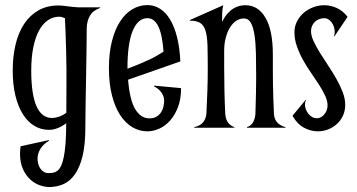

<svg xmlns="http://www.w3.org/2000/svg" viewBox="-20 -505 1413 759"><path d="M317.4 -0.5Q317.4 66.9 306.4 111.8Q295.4 156.7 276.1 184.1Q256.8 211.4 230.7 222.9Q204.6 234.4 174.8 234.4Q157.2 234.4 137 227.3Q116.7 220.2 99.4 204.3Q82 188.5 70.6 163.1Q59.1 137.7 59.1 101.6Q59.1 94.7 59.8 87.9Q60.5 81.1 61.5 73.2L173.3 48.8L173.8 51.3Q150.4 65.4 139.4 84Q128.4 102.5 128.4 122.6Q128.4 131.8 130.9 141.8Q133.3 151.9 138.7 160.2Q144 168.5 152.3 173.8Q160.6 179.2 172.9 179.2Q181.6 179.2 190.2 177.7Q198.7 176.3 206.5 170.4Q214.4 164.6 220.7 152.1Q227.1 139.6 231.7 117.9Q236.3 96.2 239 63Q241.7 29.8 241.7 -17.6Q206.5 8.3 173.3 8.3Q142.1 8.3 115.7 -7.6Q89.4 -23.4 70.3 -53.7Q51.3 -84 40.8 -127.4Q30.3 -170.9 30.3 -226.1Q30.3 -281.7 41.5 -328.9Q52.7 -376 75.4 -410.4Q98.1 -444.8 132.1 -464.1Q166 -483.4 211.4 -483.4Q225.6 -483.4 246.6 -480.2Q267.6 -477.1 289.6 -476.1H376V-473.6Q348.1 -464.4 335.4 -442.6Q322.8 -420.9 322.8 -391.6Q322.8 -365.7 322.3 -332.5Q321.8 -299.3 321.3 -262.7Q320.8 -226.1 320.1 -188.5Q319.3 -150.9 318.8 -116.2Q318.4 -81.5 317.9 -51.5Q317.4 -21.5 317.4 -0.5ZM242.7 -171.4Q243.2 -234.9 241.5 -302.5Q239.7 -370.1 236.8 -433.1Q231 -435.5 224.9 -437.3Q218.8 -439 214.8 -439Q189.9 -439 169.4 -425Q148.9 -411.1 134.3 -384.3Q119.6 -357.4 111.6 -317.6Q103.5 -277.8 103.5 -226.1Q103.5 -38.6 186 -38.6Q197.3 -38.6 211.7 -43.2Q226.1 -47.9 242.2 -59.1V-65.9Z M588.9 -166.5 695.8 -156.7Q695.8 -112.8 683.3 -80.8Q670.9 -48.8 651.6 -27.6Q632.3 -6.3 608.9 3.9Q585.4 14.2 563 14.2Q530.8 14.2 502.9 -2.4Q475.1 -19 454.6 -50.8Q434.1 -82.5 422.4 -128.9Q410.6 -175.3 410.6 -235.4Q410.6 -295.4 422.4 -341.8Q434.1 -388.2 454.6 -419.9Q475.1 -451.7 502.9 -468.3Q530.8 -484.9 563 -484.9Q589.8 -484.9 612.5 -470.5Q635.3 -456.1 652.3 -428Q669.4 -399.9 679.9 -358.2Q690.4 -316.4 692.9 -262.2L486.3 -189.9Q492.7 -109.9 514.6 -73.5Q536.6 -37.1 570.3 -37.1Q586.4 -37.1 597.4 -43.2Q608.4 -49.3 615.5 -59.3Q622.6 -69.3 625.7 -81.8Q628.9 -94.2 628.9 -107.4Q628.9 -123 618.9 -138.2Q608.9 -153.3 588.4 -164.1ZM483.9 -233.4Q498 -238.8 519 -247.1Q540 -255.4 571.8 -270Q589.8 -278.3 603 -286.6Q616.2 -294.9 626.5 -300.8Q621.6 -368.7 605.7 -400.9Q589.8 -433.1 563 -433.1Q525.4 -433.1 504.6 -383.3Q483.9 -333.5 483.9 -235.4Z M1058.6 -289.1Q1058.6 -254.9 1058.6 -226.3Q1058.6 -197.8 1059.1 -170.4Q1059.6 -143.1 1060.5 -114.7Q1061.5 -86.4 1063 -53.2Q1064.5 -34.7 1075.2 -21.7Q1085.9 -8.8 1108.4 -2.4V0H956.1V-2.4Q973.1 -7.8 980.7 -22.2Q988.3 -36.6 989.7 -55.2Q991.2 -101.1 991.9 -137.5Q992.7 -173.8 992.7 -199.7Q992.7 -251.5 991.7 -294.4Q990.7 -337.4 985.8 -367.9Q981 -398.4 971.4 -415.3Q961.9 -432.1 944.3 -432.1Q928.2 -432.1 914.1 -422.9Q899.9 -413.6 889.4 -396.7Q878.9 -379.9 872.6 -356.4Q866.2 -333 866.2 -304.7V-241.2Q866.2 -193.8 867.2 -147.2Q868.2 -100.6 870.6 -53.2Q872.1 -34.7 880.6 -21.7Q889.2 -8.8 906.2 -2.4V0H747.6V-2.4Q772.5 -7.8 783.4 -22.2Q794.4 -36.6 795.9 -55.2Q798.3 -103.5 799.8 -146.2Q801.3 -189 801.3 -230Q801.3 -286.1 800.3 -323.2Q799.3 -360.4 792.7 -382.6Q786.1 -404.8 771.7 -414.1Q757.3 -423.3 730.5 -423.3V-425.8L862.8 -484.4Q858.9 -471.2 858.4 -453.9Q857.9 -436.5 857.9 -418Q867.7 -438.5 879.4 -451.4Q891.1 -464.4 903.3 -471.7Q915.5 -479 927.5 -481.7Q939.5 -484.4 949.7 -484.4Q1000.5 -484.4 1029.5 -434.8Q1058.6 -385.3 1058.6 -289.1Z M1232.9 -37.6Q1241.7 -37.6 1249.3 -42Q1256.8 -46.4 1262.7 -53.7Q1268.6 -61 1271.7 -70.1Q1274.9 -79.1 1274.9 -88.4Q1274.9 -106.4 1265.1 -127.2Q1255.4 -147.9 1241 -170.4Q1226.6 -192.9 1209.5 -217.3Q1192.4 -241.7 1178 -267.8Q1163.6 -293.9 1153.8 -321.5Q1144 -349.1 1144 -377.9Q1144 -400.9 1154.1 -420.4Q1164.1 -439.9 1180.4 -454.1Q1196.8 -468.3 1218 -476.3Q1239.3 -484.4 1261.7 -484.4Q1286.6 -484.4 1310.8 -473.6Q1335 -462.9 1354 -438.5L1301.8 -360.8L1300.3 -361.8Q1303.2 -369.6 1303.2 -378.9Q1303.2 -388.2 1300.3 -397.9Q1297.4 -407.7 1291.7 -415.5Q1286.1 -423.3 1278.6 -428.2Q1271 -433.1 1261.7 -433.1Q1251.5 -433.1 1241.9 -429.4Q1232.4 -425.8 1225.3 -419.2Q1218.3 -412.6 1213.9 -403.1Q1209.5 -393.6 1209.5 -382.3Q1209.5 -364.3 1219.5 -342.5Q1229.5 -320.8 1244.6 -296.6Q1259.8 -272.5 1277.1 -246.3Q1294.4 -220.2 1309.6 -193.6Q1324.7 -167 1334.7 -140.9Q1344.7 -114.7 1344.7 -90.3Q1344.7 -66.9 1335.7 -47.6Q1326.7 -28.3 1311.5 -14.6Q1296.4 -1 1276.9 6.6Q1257.3 14.2 1236.3 14.2Q1208.5 14.2 1181.6 -0.2Q1154.8 -14.6 1136.2 -47.4L1188.5 -110.4L1189.9 -108.9Q1185.5 -101.6 1185.5 -91.3Q1185.5 -82 1189.2 -72.5Q1192.9 -63 1199 -55.2Q1205.1 -47.4 1213.9 -42.5Q1222.7 -37.6 1232.9 -37.6Z"/></svg>

Font: Smythe
Style: Regular
Weight: 400
Version: Version 1.000